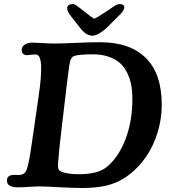

<svg xmlns="http://www.w3.org/2000/svg" viewBox="-20 -917 836 946"><path d="M499.5 -857.9Q506.3 -862.3 515.1 -868.2Q523.9 -874 528.6 -877.2Q533.2 -880.4 539.3 -884.3Q545.4 -888.2 548.8 -890.1Q552.2 -892.1 556.4 -893.8Q560.5 -895.5 563.7 -896.2Q566.9 -897 569.8 -897Q581.1 -897 587.2 -892.1Q593.3 -887.2 592.3 -878.9Q590.8 -865.2 572.3 -846.2L504.4 -778.8Q462.4 -741.2 435.1 -741.2Q408.2 -741.2 381.8 -770.5L329.1 -837.9Q308.6 -863.8 311 -878.9Q311.5 -887.2 319.1 -892.1Q326.7 -897 337.9 -897Q342.3 -897 346.2 -895.8Q350.1 -894.5 356.2 -890.4Q362.3 -886.2 366.2 -883.3Q370.1 -880.4 380.9 -871.8Q391.6 -863.3 398.4 -857.9Q431.6 -831.1 444.8 -824.7Q461.4 -832 499.5 -857.9ZM385.7 9.3Q345.7 9.3 271.2 5.4Q196.8 1.5 174.8 1.5Q153.8 1.5 123.5 3.7Q93.3 5.9 68.8 5.9Q14.2 5.9 14.2 -26.9Q14.2 -49.8 37.1 -54.2Q44.4 -55.7 58.1 -55.2Q71.8 -54.7 78.6 -55.2Q100.1 -57.1 108.9 -75.7Q110.8 -80.1 113 -86.2Q115.2 -92.3 117.4 -101.3Q119.6 -110.4 121.3 -118.4Q123 -126.5 125.5 -140.1Q127.9 -153.8 129.4 -163.3Q130.9 -172.9 133.8 -191.4Q136.7 -210 138.2 -220.9Q139.6 -231.9 143.1 -254.9Q146.5 -277.8 148.4 -290.5L169.4 -437Q184.6 -536.6 182.6 -590.8Q180.7 -645 159.2 -648.4Q148.4 -649.4 131.3 -647Q114.3 -644.5 107.9 -645.5Q86.9 -648.9 86.9 -671.4Q86.9 -687 101.8 -697Q116.7 -707 138.2 -707Q153.3 -707 189.5 -704.8Q225.6 -702.6 252.9 -702.6Q289.6 -702.6 354.5 -705.8Q419.4 -709 473.1 -709Q620.1 -709 698.5 -631.3Q776.9 -553.7 776.9 -401.9Q776.9 -309.1 741.7 -223.1Q706.5 -137.2 640.1 -76.2Q573.7 -15.1 490.2 0.5Q439.9 9.3 385.7 9.3ZM367.2 -58.6Q459.5 -58.6 502 -91.3Q561 -136.7 596.7 -227.1Q632.3 -317.4 632.3 -428.2Q632.3 -464.8 627 -495.6Q621.6 -526.4 607.9 -555.7Q594.2 -585 572.5 -605Q550.8 -625 516.4 -637.2Q481.9 -649.4 437.5 -649.4Q353.5 -649.4 337.4 -636.7Q325.7 -627 320.8 -590.8Q304.7 -468.3 301.8 -438Q300.3 -421.9 285.4 -300Q270.5 -178.2 266.1 -114.3Q264.6 -95.2 267.6 -86.4Q270.5 -77.6 278.8 -73.2Q307.1 -58.6 367.2 -58.6Z"/></svg>

Font: Cooper* SemiBold
Style: Italic
Weight: 600
Italic angle: -7°
Designer: Owen Earl
Foundry: indestructible type*
Version: Version 0.001